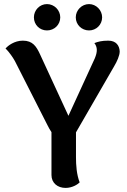

<svg xmlns="http://www.w3.org/2000/svg" viewBox="-20 -906 624 940"><path d="M210 -757C246 -757 275 -785 275 -821C275 -856 246 -886 210 -886C174 -886 146 -856 146 -821C146 -785 174 -757 210 -757ZM416 -757C451 -757 480 -785 480 -821C480 -856 451 -886 416 -886C380 -886 351 -856 351 -821C351 -785 380 -757 416 -757ZM566 -654C565 -682 549 -707 510 -707C478 -707 460 -702 442 -695C449 -687 454 -674 454 -662C454 -649 451 -637 444 -620L315 -339L176 -640C158 -679 140 -707 92 -707C50 -707 19 -682 7 -669C27 -649 44 -623 53 -607L213 -292C218 -282 225 -269 232 -259V-49C232 -10 262 14 301 14C334 14 360 -3 370 -13C355 -52 352 -97 352 -136V-258L538 -580C553 -605 566 -634 566 -654Z"/></svg>

Font: Arima Koshi ExtraBold
Style: Regular
Weight: 800
Designer: Joana Correia and Natanael Gama
Foundry: NDISCOVER
Version: Version 1.019;PS 001.019;hotconv 1.0.88;makeotf.lib2.5.64775